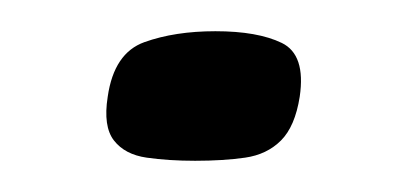

<svg xmlns="http://www.w3.org/2000/svg" viewBox="-20 -292 260 123"><path d="M49 -230Q53 -258 72.5 -265Q92 -272 118 -272Q145 -272 160.5 -264.5Q176 -257 172 -230Q169 -211 160 -202Q151 -193 137 -191Q123 -189 105 -189Q88 -189 74 -191Q60 -193 53 -202Q46 -211 49 -230Z"/></svg>

Font: Genos SemiBold
Style: Italic
Weight: 600
Italic angle: -8°
Version: Version 1.010